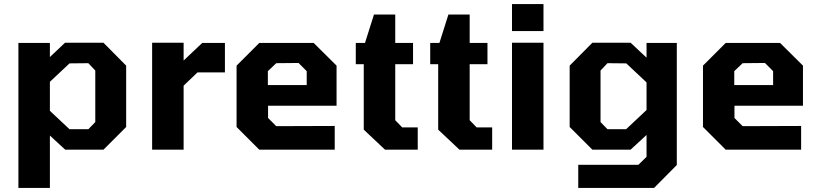

<svg xmlns="http://www.w3.org/2000/svg" viewBox="-20 -732 4007 939"><path d="M70 187V-522H224V-453L298 -523H486L597 -411V-111L486 0H299L224 -69V187ZM320 -100H412L446 -135V-387L412 -423L320 -422L224 -332V-190Z M724 0V-523H878V-436L969 -522H1080V-378H946L878 -313V0Z M1248 0 1137 -111V-411L1248 -522H1514L1626 -411V-215H1291V-155L1331 -115L1617 -116V0ZM1290 -316H1480V-384L1440 -424L1331 -423L1290 -384Z M1863 0 1759 -98V-418H1720V-522H1765L1809 -661H1913V-522H2000V-418H1913V-144L1947 -109H2023V0Z M2227 0 2123 -98V-418H2084V-522H2129L2173 -661H2277V-522H2364V-418H2277V-144L2311 -109H2387V0Z M2484 -580V-712H2638V-580ZM2484 0V-523H2638V0Z M2808 187V74H3102L3142 35V-72L3064 0H2877L2766 -111V-411L2877 -523H3064L3142 -450V-522H3290V75L3179 187ZM3042 -100 3142 -194V-329L3043 -422L2951 -423L2917 -387V-135L2951 -100Z M3529 0 3418 -111V-411L3529 -522H3795L3907 -411V-215H3572V-155L3612 -115L3898 -116V0ZM3571 -316H3761V-384L3721 -424L3612 -423L3571 -384Z"/></svg>

Font: Tomorrow SemiBold
Style: Regular
Weight: 600
Designer: Tony de Marco, Monica Rizzolli
Foundry: Just in Type
Version: Version 2.002